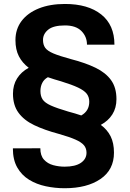

<svg xmlns="http://www.w3.org/2000/svg" viewBox="-20 -741 668 983"><path d="M563.5 40.5Q563.5 128.4 494.4 175.5Q425.3 222.7 311 222.7Q261.7 222.7 214.4 212.6Q167 202.6 128.9 179.2Q90.8 155.8 68.4 116.5Q45.9 77.1 45.9 18.6L186.5 18.1Q186.5 55.7 205.1 76.2Q223.6 96.7 252.2 104.5Q280.8 112.3 311 112.3Q365.2 112.3 394 92.8Q422.9 73.2 422.9 41Q422.9 19 410.4 3.4Q397.9 -12.2 366.9 -26.1Q335.9 -40 280.3 -55.7Q207.5 -75.2 155 -100.3Q102.5 -125.5 74.5 -164.1Q46.4 -202.6 46.4 -261.2Q46.4 -305.7 67.4 -339.4Q88.4 -373 127 -394Q94.2 -418.9 76.7 -452.9Q59.1 -486.8 59.1 -535.6Q59.1 -591.8 90.3 -633.3Q121.6 -674.8 178.7 -697.8Q235.8 -720.7 312.5 -720.7Q430.7 -720.7 498.3 -667Q565.9 -613.3 565.9 -512.2H425.3Q425.3 -553.7 396.7 -582.3Q368.2 -610.8 312.5 -610.8Q253.4 -610.8 226.8 -589.1Q200.2 -567.4 200.2 -536.6Q200.2 -512.2 211.4 -496.3Q222.7 -480.5 253.2 -467.5Q283.7 -454.6 340.8 -439Q415.5 -419.9 468.3 -394.5Q521 -369.1 548.6 -330.8Q576.2 -292.5 576.2 -233.4Q576.2 -188.5 555.2 -155.3Q534.2 -122.1 496.1 -101.6Q529.3 -77.1 546.4 -43Q563.5 -8.8 563.5 40.5ZM329.1 -169.9Q347.2 -165 363.8 -160.2Q380.4 -155.3 396 -149.9Q437 -172.9 437 -220.2Q437 -244.1 424.1 -261Q411.1 -277.8 379.6 -292.7Q348.1 -307.6 292.5 -324.7Q274.4 -329.6 257.6 -335Q240.7 -340.3 225.1 -345.7Q205.6 -335 196.3 -316.4Q187 -297.9 187 -274.9Q187 -249 198.2 -231.9Q209.5 -214.8 240.2 -200.9Q271 -187 329.1 -169.9Z"/></svg>

Font: Vazirmatn UI FD
Style: Bold
Weight: 700
Designer: Saber Rastikerdar
Foundry: Saber Rastikerdar
Version: Version 33.003